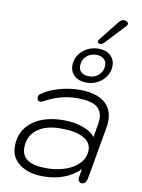

<svg xmlns="http://www.w3.org/2000/svg" viewBox="-100 -992 788 1069"><g transform="rotate(10 294.0 -457.5)"><path d="M390 -783Q390 -788 395 -795L483 -906Q499 -925 513 -925Q519 -925 526 -922Q538 -916 538 -909Q538 -901 529 -892L427 -783Q415 -771 405 -771Q403 -771 397 -773Q390 -776 390 -783ZM273 -627Q273 -659 290.5 -686Q308 -713 337.5 -728.5Q367 -744 402 -744Q444 -744 469 -721Q494 -698 494 -663Q494 -632 477 -605Q460 -578 430.5 -562Q401 -546 367 -546Q324 -546 298.5 -569Q273 -592 273 -627ZM453 -658Q453 -681 437.5 -694.5Q422 -708 396 -708Q361 -708 338.5 -686.5Q316 -665 316 -632Q316 -609 331.5 -596Q347 -583 374 -583Q408 -583 430.5 -604.5Q453 -626 453 -658ZM36 -128Q36 -216 102 -267Q168 -318 281 -318Q340 -318 389.5 -300Q439 -282 458 -254L471 -327Q474 -344 474 -358Q474 -407 440 -429.5Q406 -452 333 -452Q241 -452 154 -405Q140 -397 133 -397Q114 -397 114 -416Q114 -431 124 -438Q162 -466 221 -483Q280 -500 339 -500Q429 -500 476.5 -463Q524 -426 524 -357Q524 -341 521 -323L468 -22Q464 -5 457.5 2.5Q451 10 439 10Q427 10 421.5 1.5Q416 -7 418 -22L426 -67Q346 10 220 10Q137 10 86.5 -27.5Q36 -65 36 -128ZM444 -177Q444 -222 399.5 -246Q355 -270 272 -270Q186 -270 137.5 -232.5Q89 -195 89 -129Q89 -38 229 -38Q291 -38 340 -56Q389 -74 416.5 -105.5Q444 -137 444 -177Z"/></g></svg>

Font: Kodchasan ExtraLight
Style: Italic
Weight: 275
Italic angle: -10°
Version: Version 1.000; ttfautohint (v1.6)